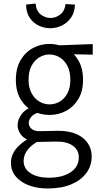

<svg xmlns="http://www.w3.org/2000/svg" viewBox="-20 -827 568 1089"><path d="M379 -374Q379 -422 362 -454Q345 -486 318 -502Q291 -518 260 -518Q231 -518 203.5 -502Q176 -486 159 -454Q142 -422 142 -374Q142 -329 159.5 -297.5Q177 -266 204 -250.5Q231 -235 261 -235Q292 -235 318.5 -250.5Q345 -266 362 -297Q379 -328 379 -374ZM451 -374Q451 -310 424.5 -265.5Q398 -221 354.5 -198Q311 -175 261 -175Q210 -175 166.5 -197.5Q123 -220 96.5 -264.5Q70 -309 70 -373Q70 -440 96.5 -485.5Q123 -531 167 -554.5Q211 -578 261 -578Q312 -578 355 -554Q398 -530 424.5 -484.5Q451 -439 451 -374ZM506 -577V-517L356 -520L261 -568ZM177 -60 206 -31Q161 -8 137.5 21.5Q114 51 114 86Q114 130 153.5 155.5Q193 181 257 181Q334 181 380.5 150Q427 119 427 65Q427 24 393 -0.5Q359 -25 299 -24L202 -22Q163 -21 135.5 -34.5Q108 -48 94 -70Q80 -92 80 -117Q80 -151 105 -182.5Q130 -214 182 -227L200 -189Q171 -181 157 -164Q143 -147 143 -130Q143 -110 159 -96.5Q175 -83 202 -83L305 -85Q398 -86 449 -45.5Q500 -5 500 61Q500 113 470 154Q440 195 384.5 218.5Q329 242 251 242Q190 242 143 224Q96 206 69 173.5Q42 141 42 96Q42 49 77 10Q112 -29 177 -60ZM182 -807Q185 -766 210.5 -745.5Q236 -725 267 -725Q296 -725 321.5 -744.5Q347 -764 352 -804L405 -801Q404 -757 383 -727Q362 -697 330.5 -682Q299 -667 265 -667Q230 -667 199 -682Q168 -697 148 -727Q128 -757 128 -801Z"/></svg>

Font: Yaldevi
Style: Regular
Weight: 400
Designer: Sol Matas, Rajitha Manaperi, Kosala Senevirathne
Foundry: Mooniak
Version: Version 1.100